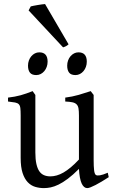

<svg xmlns="http://www.w3.org/2000/svg" viewBox="-20 -923 570 957"><path d="M522 -40Q503.9 -28.3 487.3 -18.3Q470.7 -8.3 456.5 -1Q442.4 6.3 431.6 10.5Q420.9 14.6 415 14.6Q397.9 14.6 387.2 -8.1Q376.5 -30.8 373.5 -81.1Q343.3 -50.8 318.1 -32Q293 -13.2 271.7 -2.9Q250.5 7.3 232.7 11Q214.8 14.6 199.2 14.6Q176.3 14.6 155.3 8.3Q134.3 2 118.2 -14.9Q102.1 -31.7 92.5 -61Q83 -90.3 83 -136.2V-347.2Q83 -370.6 81.5 -383.5Q80.1 -396.5 74 -403.1Q67.9 -409.7 55.2 -412.1Q42.5 -414.6 20 -417V-436.5Q37.6 -438.5 53 -441.4Q68.4 -444.3 82.8 -448.2Q97.2 -452.1 111.8 -457.3Q126.5 -462.4 142.6 -468.8L156.2 -449.7V-163.1Q156.2 -128.9 161.4 -106Q166.5 -83 176 -69.3Q185.5 -55.7 199.5 -49.8Q213.4 -43.9 231 -43.9Q246.6 -43.9 262.9 -48.6Q279.3 -53.2 296.6 -63.2Q314 -73.2 333 -89.1Q352.1 -105 373.5 -127.9V-347.2Q373.5 -369.1 371.3 -382.3Q369.1 -395.5 361.8 -402.8Q354.5 -410.2 341.1 -413.1Q327.6 -416 305.2 -417V-436.5Q340.3 -440.9 372.6 -450.2Q404.8 -459.5 432.1 -468.8L446.8 -449.7V-124Q446.8 -93.8 449 -74.7Q451.2 -55.7 458 -50.8Q463.9 -46.9 478 -49.1Q492.2 -51.3 517.1 -62ZM412.6 -615.7Q412.6 -602.1 408.2 -589.8Q403.8 -577.6 396.2 -568.6Q388.7 -559.6 378.4 -554.2Q368.2 -548.8 356 -548.8Q334 -548.8 324.5 -561Q314.9 -573.2 314.9 -595.7Q314.9 -609.4 319.3 -621.6Q323.7 -633.8 331.5 -642.8Q339.4 -651.9 349.4 -657Q359.4 -662.1 371.1 -662.1Q412.6 -662.1 412.6 -615.7ZM217.3 -615.7Q217.3 -602.1 212.9 -589.8Q208.5 -577.6 200.9 -568.6Q193.4 -559.6 183.1 -554.2Q172.9 -548.8 160.6 -548.8Q138.7 -548.8 129.2 -561Q119.6 -573.2 119.6 -595.7Q119.6 -609.4 124 -621.6Q128.4 -633.8 136.2 -642.8Q144 -651.9 154.1 -657Q164.1 -662.1 175.8 -662.1Q217.3 -662.1 217.3 -615.7ZM321.8 -702.1Q315.4 -696.3 309.1 -692.9Q302.7 -689.5 294.4 -687L122.6 -871.1L133.3 -891.1Q138.2 -892.6 147.7 -894.3Q157.2 -896 167.7 -897.9Q178.2 -899.9 188.5 -901.1Q198.7 -902.3 204.6 -902.8Z"/></svg>

Font: Gentium Plus APac
Style: Regular
Weight: 400
Designer: J. Victor Gaultney, Annie Olsen, Iska Routamaa, Becca Hirsbrunner
Foundry: SIL International
Version: Version 5.000